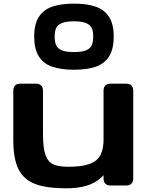

<svg xmlns="http://www.w3.org/2000/svg" viewBox="-20 -1026 821 1061"><path d="M716.3 -524.4V-40Q716.3 -21 706.3 -11Q696.3 -1 677.2 -1H591.3Q572.3 -1 562.3 -11Q552.2 -21 552.2 -40V-524.4Q552.2 -543.5 562.3 -553.5Q572.3 -563.5 591.3 -563.5H677.2Q696.3 -563.5 706.3 -553.5Q716.3 -543.5 716.3 -524.4ZM217.6 -524.4V-285.3Q217.6 -208.7 231.1 -170.3Q244.5 -131.8 273.7 -118.2Q302.8 -104.5 357.2 -104.5Q432.8 -104.5 475 -120Q517.3 -135.5 534.9 -168.8Q552.5 -202.1 552.5 -259.3L593.6 -119.6Q570 -72 536.7 -42.5Q503.4 -13 456.7 0.8Q410.1 14.6 345.5 14.6Q236.9 14.6 174 -9.4Q111.1 -33.5 82.3 -90.9Q53.5 -148.3 53.5 -251V-524.4Q53.5 -543.5 63.2 -553.5Q72.9 -563.5 91.1 -563.5H178.5Q197.6 -563.5 207.6 -553.5Q217.6 -543.5 217.6 -524.4ZM168.9 -824.2Q168.9 -892 194.3 -932Q219.7 -972 267.8 -988.9Q315.8 -1005.9 388.7 -1005.9Q461.5 -1005.9 509.6 -988.9Q557.6 -972 583 -932Q608.4 -892 608.4 -824.2Q608.4 -755.3 583.1 -714.9Q557.8 -674.5 509.8 -657.6Q461.7 -640.6 388.7 -640.6Q315.6 -640.6 267.6 -657.6Q219.5 -674.5 194.2 -714.9Q168.9 -755.3 168.9 -824.2ZM388.7 -908.2Q344.6 -908.2 321.5 -898.4Q298.4 -888.7 290.3 -870.8Q282.2 -852.9 282.2 -824.2Q282.2 -794.3 290.3 -776.1Q298.4 -757.8 321.4 -748Q344.4 -738.3 388.7 -738.3Q432.9 -738.3 455.9 -748Q478.9 -757.8 487 -776.1Q495.1 -794.3 495.1 -824.2Q495.1 -852.9 487 -870.8Q478.9 -888.7 455.8 -898.4Q432.7 -908.2 388.7 -908.2Z"/></svg>

Font: Gyrochrome
Style: Regular
Weight: 400
Designer: David Moles
Foundry: David Moles
Version: Version 1.005;Glyphs 3.2.3 (3260)